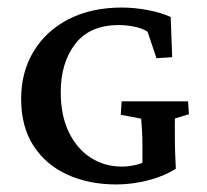

<svg xmlns="http://www.w3.org/2000/svg" viewBox="-20 -487 553 514"><path d="M291.5 6.8Q217.8 6.8 160.2 -19.5Q102.5 -45.9 69.6 -96.9Q36.6 -147.9 36.6 -222.2Q36.6 -294.4 70.1 -349.6Q103.5 -404.8 164.1 -435.8Q224.6 -466.8 306.2 -466.8Q339.8 -466.8 376 -460Q412.1 -453.1 437 -441.4L440.9 -334L398.9 -331.1L375 -402.3Q358.9 -412.1 337.9 -416Q316.9 -419.9 298.3 -419.9Q220.2 -419.9 181.4 -369.4Q142.6 -318.8 142.6 -240.7Q142.6 -177.2 164.6 -132.6Q186.5 -87.9 223.4 -64.5Q260.3 -41 306.2 -41Q322.3 -41 342.3 -45.2Q362.3 -49.3 378.4 -60.5L361.3 -17.1V-100.1Q361.3 -120.1 360.1 -139.4Q358.9 -158.7 357.9 -169.4L303.2 -179.7L305.7 -215.8H483.4L485.8 -181.2L448.2 -169.9Q447.8 -164.1 448 -147.9Q448.2 -131.8 448.2 -112.8Q448.2 -93.8 449 -75.4Q449.7 -57.1 450.7 -35.2Q418 -14.6 375.2 -3.9Q332.5 6.8 291.5 6.8Z"/></svg>

Font: Lateef Medium
Style: Regular
Weight: 500
Designer: SIL International
Foundry: SIL International
Version: Version 4.200